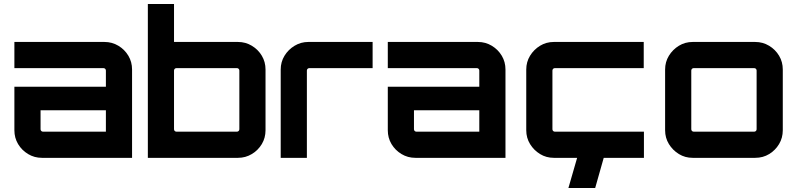

<svg xmlns="http://www.w3.org/2000/svg" viewBox="-20 -790 3990 961"><path d="M190 0Q152 0 120.5 -19Q89 -38 70.5 -69Q52 -100 52 -138V-356H510V-437Q510 -442 506.5 -445.5Q503 -449 498 -449H52V-580H503Q541 -580 572.5 -561Q604 -542 622.5 -511Q641 -480 641 -442V0ZM195 -131H510V-238H183V-143Q183 -138 186.5 -134.5Q190 -131 195 -131Z M720 0V-770H851V-580H1171Q1209 -580 1240.5 -561Q1272 -542 1290.5 -511Q1309 -480 1309 -442V-138Q1309 -100 1290.5 -69Q1272 -38 1240.5 -19Q1209 0 1171 0ZM863 -131H1166Q1171 -131 1174.5 -134.5Q1178 -138 1178 -143V-437Q1178 -442 1174.5 -445.5Q1171 -449 1166 -449H863Q858 -449 854.5 -445.5Q851 -442 851 -437V-143Q851 -138 854.5 -134.5Q858 -131 863 -131Z M1385 0V-442Q1385 -480 1404 -511Q1423 -542 1454.5 -561Q1486 -580 1523 -580H1845V-449H1528Q1523 -449 1519.5 -445.5Q1516 -442 1516 -437V0Z M2059 0Q2021 0 1989.5 -19Q1958 -38 1939.5 -69Q1921 -100 1921 -138V-356H2379V-437Q2379 -442 2375.5 -445.5Q2372 -449 2367 -449H1921V-580H2372Q2410 -580 2441.5 -561Q2473 -542 2491.5 -511Q2510 -480 2510 -442V0ZM2064 -131H2379V-238H2052V-143Q2052 -138 2055.5 -134.5Q2059 -131 2064 -131Z M2752 0Q2714 0 2683 -19Q2652 -38 2633 -69Q2614 -100 2614 -138V-442Q2614 -480 2633 -511Q2652 -542 2683 -561Q2714 -580 2752 -580H3202V-449H2757Q2752 -449 2748.5 -445.5Q2745 -442 2745 -437V-143Q2745 -138 2748.5 -134.5Q2752 -131 2757 -131H3203V0H2752ZM2825 151 2873 -15H3006L2959 151Z M3447 0Q3409 0 3378 -19Q3347 -38 3328 -69Q3309 -100 3309 -138V-442Q3309 -480 3328 -511Q3347 -542 3378 -561Q3409 -580 3447 -580H3760Q3798 -580 3829.5 -561Q3861 -542 3879.5 -511Q3898 -480 3898 -442V-138Q3898 -100 3879.5 -69Q3861 -38 3830 -19Q3799 0 3760 0H3447ZM3452 -131H3755Q3760 -131 3763.5 -134.5Q3767 -138 3767 -143V-437Q3767 -442 3763.5 -445.5Q3760 -449 3755 -449H3452Q3447 -449 3443.5 -445.5Q3440 -442 3440 -437V-143Q3440 -138 3443.5 -134.5Q3447 -131 3452 -131Z"/></svg>

Font: Orbitron
Style: Bold
Weight: 700
Designer: Matt McInerney
Foundry: The League of Moveable Type
Version: Version 2.001